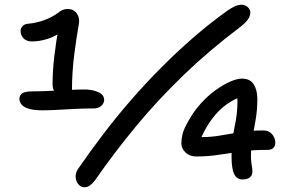

<svg xmlns="http://www.w3.org/2000/svg" viewBox="-20 -752 1212 811"><path d="M254 -339Q230 -339 216.5 -355Q203 -371 202 -394Q202 -453 209.5 -515Q217 -577 227 -632L245 -622Q218 -600 183 -588.5Q148 -577 115 -577Q92 -577 79.5 -590Q67 -603 67 -621Q67 -633 75.5 -642Q84 -651 101 -652Q134 -655 167 -667Q200 -679 227 -699Q235 -706 244.5 -710Q254 -714 266 -714Q291 -714 304.5 -695Q318 -676 313 -651Q308 -622 303 -589Q298 -556 293.5 -520.5Q289 -485 286.5 -447Q284 -409 284 -372Q284 -357 276 -348Q268 -339 254 -339ZM160 -286Q126 -286 104 -292Q82 -298 72 -309.5Q62 -321 62 -334Q62 -350 74.5 -358Q87 -366 116 -366Q137 -366 165 -367Q193 -368 222.5 -369.5Q252 -371 281.5 -372.5Q311 -374 337 -374Q370 -374 395 -363Q420 -352 420 -329Q419 -315 407.5 -304.5Q396 -294 375 -294Q336 -294 296.5 -292Q257 -290 222 -288Q187 -286 160 -286ZM337 39Q322 39 311.5 27Q301 15 299.5 -3Q298 -21 310 -39Q361 -113 417 -186.5Q473 -260 533.5 -329.5Q594 -399 659.5 -465Q725 -531 794.5 -591.5Q864 -652 939 -706Q958 -719 972 -725.5Q986 -732 1002 -732Q1012 -732 1022.5 -725Q1033 -718 1036.5 -706Q1040 -694 1031.5 -677Q1023 -660 996 -639Q862 -538 753.5 -433Q645 -328 554 -218Q463 -108 381 10Q370 24 359.5 31.5Q349 39 337 39ZM1005 6Q980 6 969 -17Q958 -40 958 -92Q958 -157 970.5 -214Q983 -271 983 -320Q983 -335 981.5 -346Q980 -357 975 -368L1002 -345Q934 -320 889.5 -267Q845 -214 821 -148L796 -183Q811 -177 817.5 -175Q824 -173 834 -173Q874 -173 913 -180Q952 -187 995.5 -194Q1039 -201 1093 -201Q1115 -201 1128.5 -186Q1142 -171 1143 -150Q1143 -137 1135.5 -128Q1128 -119 1110 -119Q1047 -119 997.5 -112Q948 -105 903 -98Q858 -91 809 -91Q781 -91 763.5 -108Q746 -125 746 -146Q746 -165 751 -185.5Q756 -206 773 -236Q796 -279 827 -313.5Q858 -348 891 -371.5Q924 -395 953 -407.5Q982 -420 1002 -420Q1036 -420 1051.5 -396Q1067 -372 1067 -334Q1067 -289 1060.5 -250.5Q1054 -212 1047 -173Q1040 -134 1040 -87Q1041 -65 1043.5 -52.5Q1046 -40 1046 -26Q1046 -11 1035 -2.5Q1024 6 1005 6Z"/></svg>

Font: Shantell Sans
Style: Regular
Weight: 400
Designer: Stephen Nixon, Anya Danilova, Shantell Martin
Foundry: Arrow Type
Version: Version 1.008;[ac192a2d6]